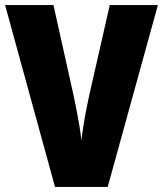

<svg xmlns="http://www.w3.org/2000/svg" viewBox="-20 -734 640 754"><path d="M600 -714 403 0H196L0 -714H190L269 -359Q274 -336 280.5 -302.5Q287 -269 292.5 -236Q298 -203 299 -182Q302 -203 307 -236Q312 -269 318.5 -302Q325 -335 330 -358L411 -714Z"/></svg>

Font: Noto Sans Gujarati UI Condensed Black
Style: Regular
Weight: 900
Width: 3
Designer: Jelle Bosma - Monotype Design Team, Universal Thirst
Foundry: Monotype Imaging Inc.
Version: Version 2.106; ttfautohint (v1.8.4.7-5d5b)